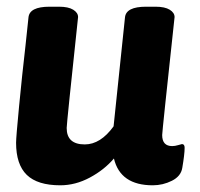

<svg xmlns="http://www.w3.org/2000/svg" viewBox="-20 -545 597 573"><path d="M523 -115Q531 -115 531 -104Q531 -85 524 -44Q520 -19 493 -5.5Q466 8 436 8Q339 8 320 -72Q291 -38 248 -15Q205 8 160 8Q92 8 60 -23Q28 -54 28 -119Q28 -135 37 -228.5Q46 -322 56 -408L65 -493Q68 -525 128 -525H156Q184 -525 198.5 -516Q213 -507 213 -494Q179 -176 179 -163Q179 -114 233 -114Q280 -114 319 -168L353 -493Q356 -525 416 -525H444Q472 -525 486.5 -516Q501 -507 501 -494Q464 -152 464 -142Q464 -109 494 -109Q502 -109 512 -112Q522 -115 523 -115Z"/></svg>

Font: Asap
Style: Bold Italic
Weight: 700
Italic angle: -6°
Designer: Pablo Cosgaya
Foundry: Pablo Cosgaya
Version: Version 1.007;PS 001.007;hotconv 1.0.70;makeotf.lib2.5.58329